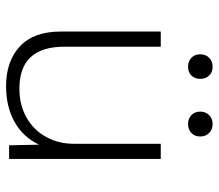

<svg xmlns="http://www.w3.org/2000/svg" viewBox="-64 -647 721 633"><g transform="rotate(90 296.5 -330.5)"><path d="M504 -500V0H459L457 -99Q432 -46 382 -18Q332 10 264 10Q182 10 133 -35.5Q84 -81 84 -170V-500H134V-182Q134 -34 272 -34Q327 -34 368.5 -58Q410 -82 432 -123Q454 -164 454 -213V-500ZM240 -630Q240 -612 229 -601Q218 -590 200 -590Q182 -590 170.5 -601Q159 -612 159 -630Q159 -648 170.5 -659.5Q182 -671 200 -671Q218 -671 229 -659.5Q240 -648 240 -630ZM430 -630Q430 -612 418.5 -601Q407 -590 389 -590Q371 -590 359.5 -601Q348 -612 348 -630Q348 -648 359.5 -659.5Q371 -671 389 -671Q407 -671 418.5 -659.5Q430 -648 430 -630Z"/></g></svg>

Font: Work Sans Light
Style: Regular
Weight: 300
Designer: Wei Huang
Foundry: Wei Huang
Version: Version 1.500